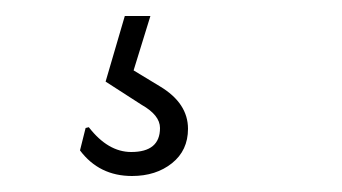

<svg xmlns="http://www.w3.org/2000/svg" viewBox="-20 -35 427 240"><path d="M168 -15 147 53 180 73Q215 94 215 126Q215 153 195 169Q175 185 145 185Q104 185 80 153L87 125L91 124Q115 155 144 155Q180 155 180 125Q180 109 157 96L112 67L136 -15Z"/></svg>

Font: Alegreya Sans SC Light
Style: Italic
Weight: 300
Italic angle: -7°
Designer: Juan Pablo del Peral
Foundry: Huerta Tipografica
Version: Version 2.007